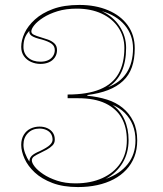

<svg xmlns="http://www.w3.org/2000/svg" viewBox="-20 -743 660 778"><path d="M296 15Q236 15 192.5 -1.5Q149 -18 121 -44Q93 -70 79.5 -100Q66 -130 66 -156Q66 -180 76.5 -197Q87 -214 104 -222Q121 -230 140 -230Q158 -230 172 -223.5Q186 -217 194 -205.5Q202 -194 202 -177Q202 -163 192.5 -153.5Q183 -144 169.5 -136.5Q156 -129 142 -122.5Q128 -116 118.5 -109.5Q109 -103 109 -93Q109 -83 120.5 -68Q132 -53 155 -37.5Q178 -22 211 -11Q244 0 286 0Q348 0 395 -21.5Q442 -43 468 -82Q494 -121 494 -175Q494 -228 472.5 -265.5Q451 -303 407.5 -324Q364 -345 296 -345H254V-360Q334 -360 385 -381Q436 -402 460 -444Q484 -486 484 -549Q484 -595 459.5 -631.5Q435 -668 391.5 -688Q348 -708 291 -708Q247 -708 213 -697.5Q179 -687 155 -671.5Q131 -656 119 -641Q107 -626 107 -616Q107 -607 117.5 -602Q128 -597 143.5 -592.5Q159 -588 174.5 -582.5Q190 -577 200.5 -567Q211 -557 211 -540Q211 -523 202 -510Q193 -497 178 -490.5Q163 -484 144 -484Q124 -484 106 -492Q88 -500 77 -515.5Q66 -531 66 -553Q66 -580 79.5 -609Q93 -638 121.5 -664Q150 -690 194.5 -706.5Q239 -723 302 -723Q367 -723 418 -701.5Q469 -680 497.5 -640.5Q526 -601 526 -547Q526 -504 514.5 -471Q503 -438 478.5 -415Q454 -392 418 -378Q382 -364 334 -358V-355Q377 -351 413.5 -339.5Q450 -328 477 -306Q504 -284 520 -251.5Q536 -219 536 -174Q536 -137 524.5 -107.5Q513 -78 491.5 -55Q470 -32 440.5 -16.5Q411 -1 374.5 7Q338 15 296 15ZM491 -549Q491 -493 473 -453Q455 -413 418 -390Q442 -399 461 -413.5Q480 -428 493 -448Q506 -468 512.5 -493Q519 -518 519 -547Q519 -601 485.5 -641Q452 -681 392 -698Q439 -676 465 -636Q491 -596 491 -549ZM501 -175Q501 -123 476.5 -82.5Q452 -42 408 -18Q466 -38 497.5 -78Q529 -118 529 -174Q529 -208 518 -236Q507 -264 486 -285Q465 -306 436 -318Q467 -296 484 -259Q501 -222 501 -175ZM75 -553Q75 -526 94 -509.5Q113 -493 144 -493Q162 -493 175 -499Q188 -505 195 -516Q202 -527 202 -540Q202 -556 189.5 -565.5Q177 -575 149 -583Q119 -590 108 -598Q97 -606 99 -618Q86 -604 80.5 -588.5Q75 -573 75 -553ZM75 -156Q75 -140 82 -121.5Q89 -103 99 -88Q99 -102 108.5 -111.5Q118 -121 142 -131Q171 -145 182 -155.5Q193 -166 193 -177Q193 -190 187 -200Q181 -210 168.5 -216Q156 -222 140 -222Q111 -222 93 -203.5Q75 -185 75 -156Z"/></svg>

Font: Kalnia Glaze Thin ExtraLight
Style: Regular
Weight: 250
Version: Version 1.110